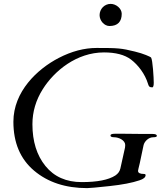

<svg xmlns="http://www.w3.org/2000/svg" viewBox="-20 -956 833 989"><path d="M550 -936C518.2 -936 493 -909.7 493 -878C493 -849.5 517.1 -822 544 -822C587.1 -822 607 -845.3 607 -885C607 -911.9 578.4 -936 550 -936ZM625 -209C625 -204.3 624.7 -200 624 -196L600 -88C596.7 -73.3 588 -61.3 574 -52C538.7 -29.3 481 -18 401 -18C321 -18 258.7 -45.7 214 -101C169.3 -156.3 147 -228 147 -316C147 -380 164.8 -440.3 200.5 -497C259.7 -591 374.8 -686 515.5 -686C575.8 -686 622.2 -673.8 654.5 -649.5C690.9 -622.1 727.1 -575.2 742.5 -524C745.9 -512.6 748.6 -506 764 -506C769.3 -506 772 -514 772 -530C772 -552.7 766.7 -647.5 758 -660C756 -662 747.3 -666.2 732 -672.5C716.7 -678.8 697.5 -684.8 674.5 -690.5C604.4 -707.8 586.8 -709 478 -709C414 -709 348.8 -691.8 282.5 -657.5C172 -600.3 49 -484.3 49 -329C49 -221 84.5 -137 155.5 -77C226.5 -17 317.7 13 429 13C441 13 479.5 9.5 544.5 2.5C609.5 -4.5 660.7 -14.3 698 -27C719.3 -33.7 730 -42.7 730 -54C730 -58 727 -60 721 -60C701 -60 691 -65.3 691 -76C691 -78 691.7 -81.5 693 -86.5C703.1 -124.4 710.5 -169.6 719.5 -208C724.1 -227.7 745 -249 769.5 -249C781.8 -249 788 -251.3 788 -256C788 -262.7 780.7 -266 766 -266H717L621 -267H571C556.3 -267 549 -264 549 -258C549 -252 555.3 -249 568 -249C592.2 -249 625 -233.3 625 -209Z"/></svg>

Font: fbb
Style: Italic
Weight: 400
Italic angle: -12°
Designer: David J. Perry, Michael Sharpe
Version: Version 0.991